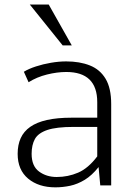

<svg xmlns="http://www.w3.org/2000/svg" viewBox="-20 -805 585 833"><path d="M220.2 7.8Q147.5 7.8 102.1 -30Q56.6 -67.9 56.6 -137.7Q56.6 -176.3 69.8 -205.6Q83 -234.9 111.1 -254.6Q139.2 -274.4 183.6 -284.4Q228 -294.4 290.5 -294.4H401.9V-361.8Q401.9 -427.2 368.2 -460Q334.5 -492.7 267.6 -492.7Q228 -492.7 183.8 -481.7Q139.6 -470.7 104 -448.2L83.5 -493.7Q105 -506.8 136 -516.8Q167 -526.9 201.2 -532.7Q235.4 -538.6 267.1 -538.6Q325.7 -538.6 369.6 -521.2Q413.6 -503.9 438 -463.4Q462.4 -422.9 462.4 -353.5V-0.5H415L407.7 -80.1Q378.9 -43.9 347.7 -24.9Q316.4 -5.9 284.2 1Q252 7.8 220.2 7.8ZM226.1 -37.1Q274.9 -37.1 318.8 -55.9Q362.8 -74.7 401.9 -126.5V-254.4H299.8Q224.6 -254.4 185.1 -241Q145.5 -227.5 131.3 -201.7Q117.2 -175.8 117.2 -137.7Q117.2 -84.5 149.4 -60.8Q181.6 -37.1 226.1 -37.1ZM252 -607.9 109.4 -785.2H191.4L291.5 -607.9Z"/></svg>

Font: Comme ExtraLight
Style: Regular
Weight: 250
Version: Version 1.000;gftools[0.9.27]